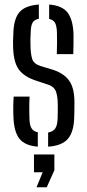

<svg xmlns="http://www.w3.org/2000/svg" viewBox="-20 -626 376 828"><path d="M187.5 6.5V-54.5Q209 -58.5 218.2 -72Q227.5 -85.5 228.5 -114.5Q229 -136 229.2 -149Q229.5 -162 229 -181.5Q228 -216 220 -234.5Q212 -253 187.5 -261L137.5 -277.5Q83.5 -295 60.8 -326.8Q38 -358.5 36.5 -424.5Q36 -438.5 36.2 -450.8Q36.5 -463 37.5 -477Q38 -541 62.2 -571.5Q86.5 -602 147.5 -606.5V-545Q128 -541.5 120.5 -528.2Q113 -515 112.5 -487.5Q111.5 -470.5 111.2 -459.2Q111 -448 111.5 -430Q112 -394.5 118.5 -372.8Q125 -351 154 -341.5L200.5 -327.5Q251.5 -313 276.2 -281Q301 -249 301 -185Q301 -169.5 300.8 -152.2Q300.5 -135 300 -120Q298.5 -57.5 273 -27.5Q247.5 2.5 187.5 6.5ZM225 -392.5Q226 -416 226 -443.2Q226 -470.5 225.5 -487.5Q224.5 -514.5 217.2 -527.5Q210 -540.5 192 -544.5V-606.5Q248 -602 271.2 -572Q294.5 -542 297 -480Q297 -461 297 -436.8Q297 -412.5 296 -392.5ZM38 -121.5Q37 -141 37.2 -165Q37.5 -189 39 -209.5H107.5Q106 -180.5 106.2 -156.5Q106.5 -132.5 107 -114.5Q107.5 -86.5 115.8 -73Q124 -59.5 143 -55.5V6.5Q87 2 63.5 -28.2Q40 -58.5 38 -121.5ZM137.5 181.5 164 117H126.5V40H214.5V108L181.5 181.5Z"/></svg>

Font: Big Shoulders Stencil Display Medium
Style: Regular
Weight: 500
Designer: Patric King
Foundry: XO Type Co
Version: Version 1.000